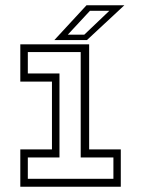

<svg xmlns="http://www.w3.org/2000/svg" viewBox="-20 -708 535 728"><path d="M57 0V-141.5H177V-398.5H57V-540H318V-141.5H438V0ZM85.5 -30H410V-111H286V-510.5H85.5V-429.5H205.5V-111H85.5ZM186 -556 308 -688H451.5L309.5 -556ZM237 -576.5H299.5L394.5 -667H321Z"/></svg>

Font: Tourney Thin Light
Style: Regular
Weight: 300
Version: Version 1.015